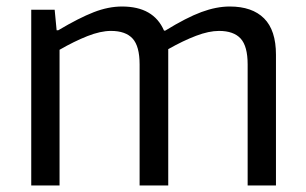

<svg xmlns="http://www.w3.org/2000/svg" viewBox="-20 -570 940 590"><path d="M76 -540H148L154 -477H159Q223 -515 268 -532.5Q313 -550 355 -550Q452 -550 484 -476H488Q553 -516 599 -533Q645 -550 686 -550Q755 -550 791.5 -513.5Q828 -477 828 -402V0H741V-372Q741 -428 719.5 -451.5Q698 -475 653 -475Q622 -475 582.5 -460Q543 -445 497 -419V0H409V-372Q409 -428 387.5 -451.5Q366 -475 321 -475Q289 -475 248.5 -459Q208 -443 163 -417V0H76Z"/></svg>

Font: Encode Sans
Style: Regular
Weight: 400
Designer: Pablo Impallari, Andres Torresi
Foundry: Pablo Impallari, Andres Torresi
Version: Version 1.000; ttfautohint (v1.00) -l 8 -r 50 -G 200 -x 14 -